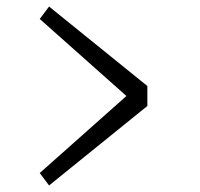

<svg xmlns="http://www.w3.org/2000/svg" viewBox="-20 -582 610 587"><path d="M430.5 -258 130 -15 101.5 -53 366.5 -288.5 101.5 -524 130 -562 430.5 -319Z"/></svg>

Font: League Mono Narrow UltraLight
Style: Regular
Weight: 200
Width: 3
Designer: Tyler Finck
Foundry: The League of Moveable Type / Tyler Finck
Version: Version 2.210